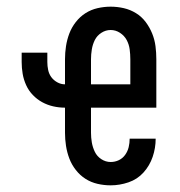

<svg xmlns="http://www.w3.org/2000/svg" viewBox="-20 -548 540 576"><path d="M312 8Q292 8 272.5 3.5Q253 -1 236.5 -11.5Q220 -22 207.5 -38Q195 -54 188 -72.5Q181 -91 178 -110.5Q175 -130 175 -150V-225Q157 -225 139.5 -229Q122 -233 106.5 -241.5Q91 -250 78.5 -263Q66 -276 58.5 -292.5Q51 -309 48 -326.5Q45 -344 45 -362V-390H122V-362Q122 -350 124.5 -338Q127 -326 134 -316.5Q141 -307 152 -301Q163 -295 175 -295V-370Q175 -390 178 -409.5Q181 -429 188 -447.5Q195 -466 207.5 -482Q220 -498 236.5 -508.5Q253 -519 272.5 -523.5Q292 -528 312 -528Q332 -528 351.5 -523.5Q371 -519 388 -508.5Q405 -498 417 -482Q429 -466 436.5 -447.5Q444 -429 446.5 -409.5Q449 -390 449 -370V-225H253V-150Q253 -135 255.5 -120.5Q258 -106 264.5 -92.5Q271 -79 284 -70.5Q297 -62 312 -62Q325 -62 336.5 -67.5Q348 -73 355.5 -83.5Q363 -94 366 -106.5Q369 -119 369 -132H447Q447 -104 438 -77.5Q429 -51 410.5 -30.5Q392 -10 365.5 -1Q339 8 312 8ZM253 -295H371V-370Q371 -385 369 -400Q367 -415 360 -428Q353 -441 340 -449.5Q327 -458 312 -458Q297 -458 284 -449.5Q271 -441 264.5 -428Q258 -415 255.5 -400Q253 -385 253 -370Z"/></svg>

Font: Iosevka Algr
Style: Regular
Weight: 400
Monospace: yes
Designer: Belleve Invis
Foundry: Belleve Invis
Version: Version 26.0.2; ttfautohint (v1.8.3)